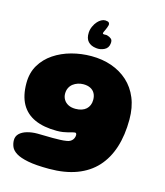

<svg xmlns="http://www.w3.org/2000/svg" viewBox="-132 -796 969 1126"><g transform="rotate(15 352.0 -233.0)"><path d="M272.5 230.5Q192.5 230.5 144.2 221Q96 211.5 71.2 196Q46.5 180.5 38.2 160.8Q30 141 30 121Q30 97 46.5 81Q63 65 91.2 56.8Q119.5 48.5 154 48.5Q175 48.5 198.8 49.2Q222.5 50 246 50Q269.5 50 291.2 49.2Q313 48.5 330 45.5Q342 44 350.5 39.2Q359 34.5 364.5 27.8Q370 21 372.5 13.2Q375 5.5 375 -2.5Q375 -5.5 374 -8.2Q373 -11 371.2 -12.8Q369.5 -14.5 366 -14.5Q360 -14.5 350.2 -11.8Q340.5 -9 327 -5.5Q313.5 -2 296.2 0.8Q279 3.5 258 3.5Q178.5 3.5 124.2 -21Q70 -45.5 42.2 -95.2Q14.5 -145 14.5 -221Q14.5 -284 42.5 -331Q70.5 -378 117.5 -409.5Q164.5 -441 223 -456.8Q281.5 -472.5 343 -472.5Q409.5 -472.5 466 -452.8Q522.5 -433 564.8 -394.8Q607 -356.5 630.2 -300.2Q653.5 -244 653.5 -170.5Q653.5 -76 629.8 -1.5Q606 73 558.8 124.8Q511.5 176.5 439.8 203.5Q368 230.5 272.5 230.5ZM331 -149.5Q352 -149.5 368.2 -155Q384.5 -160.5 395.5 -170.5Q406.5 -180.5 412.5 -194.8Q418.5 -209 418.5 -227Q418.5 -250.5 409.2 -267Q400 -283.5 382.5 -292.2Q365 -301 340 -301Q323 -301 306.8 -295.8Q290.5 -290.5 277.5 -280.5Q264.5 -270.5 257 -255.2Q249.5 -240 249.5 -220Q249.5 -201 259 -184.8Q268.5 -168.5 286.8 -159Q305 -149.5 331 -149.5ZM367 -696Q384.5 -695 389.2 -689Q394 -683 393 -675Q391.5 -668 388.2 -659.2Q385 -650.5 381 -642Q371.5 -624.5 372.5 -618.5Q373 -616.5 375 -615.5Q377 -614.5 381 -614.5Q387 -614.5 392.5 -614.8Q398 -615 403.5 -612.5Q414 -610 424.5 -601.5Q435 -593 432 -572.5Q429 -544.5 404.8 -533Q380.5 -521.5 356 -525Q324 -528.5 306.5 -547.5Q289 -566.5 291 -602.5Q292 -621.5 300.5 -640.2Q309 -659 321 -672Q331 -683 342.8 -689.5Q354.5 -696 367 -696Z"/></g></svg>

Font: Gluten Thin ExtraBold
Style: Regular
Weight: 800
Version: Version 1.300